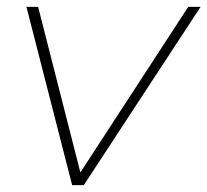

<svg xmlns="http://www.w3.org/2000/svg" viewBox="-20 -539 604 559"><path d="M190 0 57 -519H91L214 -37L528 -519H564L224 0Z"/></svg>

Font: Montserrat Thin ExtraLight
Style: Italic
Weight: 250
Italic angle: -11.3°
Version: Version 9.000